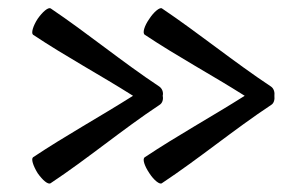

<svg xmlns="http://www.w3.org/2000/svg" viewBox="-20 -496 716 459"><path d="M361 -289C272 -348 190 -416 101 -476C95 -479 82 -468 70 -451C59 -434 54 -417 59 -413C137 -361 219 -317 298 -267C219 -217 137 -172 59 -120C54 -116 59 -100 70 -82C82 -65 95 -54 101 -58C190 -117 272 -186 361 -245C368 -249 371 -258 369 -267C371 -275 368 -284 361 -289ZM628 -289C539 -348 456 -416 367 -476C362 -479 348 -468 337 -451C325 -434 320 -417 326 -413C404 -361 486 -317 565 -267C486 -217 404 -172 326 -120C320 -116 325 -100 337 -82C348 -65 362 -54 367 -58C456 -117 539 -186 628 -245C635 -249 637 -258 636 -267C637 -275 635 -284 628 -289Z"/></svg>

Font: Nupuram Light
Style: Regular
Weight: 300
Designer: Santhosh Thottingal (santhosh.thottingal@gmail.com)
Foundry: SMC
Version: Version 1.000